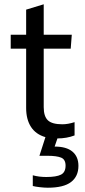

<svg xmlns="http://www.w3.org/2000/svg" viewBox="-20 -636 398 896"><path d="M203 240Q187 240 165.5 237.5Q144 235 133 232V182Q162 190 196 190Q243 190 264.5 179Q286 168 286 137Q286 108 265 99.5Q244 91 201 91H164L192 4Q147 -9 124.5 -44Q102 -79 102 -132V-409H30V-474H102V-591L184 -616V-474H315L310 -409H184V-136Q184 -93 203.5 -74.5Q223 -56 271 -56Q297 -56 328 -66V-4Q291 10 248 10L235 48Q290 48 318 71.5Q346 95 346 138Q346 187 311.5 213.5Q277 240 203 240Z"/></svg>

Font: Kanit Light
Style: Regular
Weight: 300
Designer: Katatrad Team
Foundry: CadsonDemak
Version: Version 2.000; ttfautohint (v1.8.3)